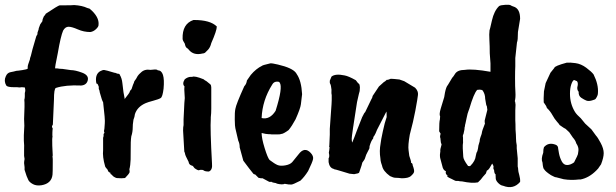

<svg xmlns="http://www.w3.org/2000/svg" viewBox="-20 -710 2555 797"><path d="M61 -347 51 -348H39Q11 -348 6 -355Q-5 -374 4 -393Q10 -408 24 -410.5Q38 -413 48 -416Q53 -416 72.5 -419Q92 -422 95 -425V-433Q95 -439 104 -463Q104 -468 108 -478Q111 -488 115 -506L129 -554Q129 -558 136 -569Q134 -572 137.5 -580Q141 -588 141 -593L147 -609L156 -622Q156 -630 162 -642Q168 -648 170 -653Q221 -687 228 -688H256Q279 -688 288 -689Q321 -687 342 -677L352 -674Q393 -640 389 -606Q389 -599 378.5 -589Q368 -579 355 -577Q328 -577 303 -588Q278 -599 264.5 -599Q251 -599 242 -583Q232 -560 220 -490Q207 -428 209 -426H218Q228 -424 239 -424L274 -419Q292 -419 320.5 -408.5Q349 -398 344.5 -377.5Q340 -357 317 -355Q252 -358 212 -345Q204 -342 204 -296L200 -206Q200 -191 198 -190Q193 -186 199 -176Q198 -174 197.5 -160.5Q197 -147 198 -142Q196 -138 197 -105.5Q198 -73 199 -64Q197 -64 199 -50V-35Q199 7 198 15Q194 52 152 59Q131 62 117 54.5Q103 47 98 38Q91 25 82 -5V-16L80 -33Q80 -40 82 -50Q80 -60 80 -63V-89Q81 -105 79 -126V-149Q79 -156 81 -188Q80 -202 80 -216Q83 -277 81 -296Q83 -302 83 -310V-324Q85 -330 85 -335Q85 -340 83 -347Q69 -349 61 -347Z M380 -364Q373 -400 395 -414Q406 -420 412.5 -419.5Q419 -419 455 -408Q460 -408 462 -406Q464 -406 468 -404Q477 -404 477 -400Q486 -385 488 -365Q492 -324 498 -298Q498 -299 499 -301Q518 -325 519 -329Q517 -331 526 -340Q533 -362 536 -367Q536 -372 545 -383Q552 -397 557 -401.5Q562 -406 565 -409Q580 -424 605 -420Q608 -420 616 -421Q632 -423 635 -418Q666 -418 659 -342Q655 -308 647 -303Q639 -298 616.5 -292Q594 -286 585 -282Q550 -267 540 -236Q539 -225 534 -213Q532 -197 531.5 -194Q531 -191 531 -182Q531 -162 525 -144Q522 -125 522.5 -83.5Q523 -42 520.5 -25Q518 -8 517 -8Q518 -3 518 -1V5Q515 13 499 29L484 30Q461 30 459 27Q449 23 444 15Q438 14 438 7Q429 5 427 -5Q416 -17 416 -21Q405 -59 408 -87V-138Q410 -144 410 -145V-154Q416 -160 412 -162V-170Q413 -171 413.5 -177Q414 -183 415 -198Q417 -211 408 -286Q404 -290 394 -327Q394 -333 390 -341V-350Q386 -362 383 -362.5Q380 -363 380 -364Z M786 -627Q853 -627 880 -600Q880 -583 857 -531Q853 -514 844 -504L831 -491Q826 -488 821 -488Q785 -479 765 -502Q761 -508 755.5 -511Q750 -514 747 -529Q738 -542 738 -549Q736 -611 783 -627ZM778 -391Q788 -396 825 -381Q829 -377 837 -373L853 -360Q857 -356 857 -347V-259Q857 -239 855 -223V-217Q852 -176 860 -32Q863 -4 847 2Q830 2 825 -3Q821 -5 818 -5H811L805 -3Q802 -3 794 -7.5Q786 -12 783.5 -17Q781 -22 775 -23Q764 -27 763 -38Q749 -65 748.5 -70Q748 -75 745 -81L740 -168Q740 -183 742 -191V-215Q743 -226 744 -255.5Q745 -285 747 -303Q745 -329 745 -338Q745 -347 746 -351Q735 -362 747 -381Q760 -391 772 -391Z M1141 -367Q1139 -372 1127.5 -371Q1116 -370 1110 -359Q1069 -294 1066 -220Q1100 -212 1124 -250Q1155 -348 1141 -367ZM1063 30 1053 28 1039 14Q1033 14 1030 9Q1019 -4 990 -43L975 -98Q975 -114 969 -126Q959 -171 957 -177.5Q955 -184 954.5 -214Q954 -244 957 -258Q960 -277 994 -352Q1003 -361 1005 -376L1021 -399Q1043 -425 1068 -437Q1068 -439 1102 -447Q1109 -448 1134 -442Q1194 -428 1209 -407L1212 -402Q1231 -375 1234 -319Q1231 -294 1229 -277Q1227 -260 1207 -215Q1192 -187 1178 -170Q1156 -154 1148 -154Q1144 -152 1131 -152H1108Q1105 -153 1095 -153Q1085 -153 1066 -158Q1066 -136 1078.5 -95.5Q1091 -55 1099 -46Q1120 -30 1132 -25Q1144 -20 1164 -23.5Q1184 -27 1193 -37L1219 -69Q1244 -103 1270 -75Q1282 -62 1279.5 -49.5Q1277 -37 1259 0Q1244 24 1227 40Q1196 56 1190 56Q1181 57 1162 53Q1152 58 1128 52Q1128 50 1122.5 49.5Q1117 49 1108 46L1110 45Q1108 45 1098 45L1070 30Z M1442 -118Q1451 -139 1461 -167L1483 -223L1492 -240Q1289 0 1496 -245L1522 -299Q1525 -302 1527 -312L1553 -351L1573 -369Q1579 -372 1586 -379Q1588 -377 1602 -383Q1611 -383 1638 -380L1658 -373L1703 -346Q1717 -332 1715 -316Q1714 -304 1704 -250Q1696 -207 1681 -151Q1673 -106 1676 -86Q1679 -66 1679 -63Q1681 -57 1684.5 -46Q1688 -35 1686 -34Q1693 -33 1693 -24Q1701 -3 1698.5 4.5Q1696 12 1685.5 21Q1675 30 1648 30Q1632 28 1622.5 28Q1613 28 1599 21Q1570 0 1566 -22Q1561 -36 1560 -43Q1559 -50 1559 -53Q1554 -83 1560 -115Q1561 -127 1569 -164Q1577 -202 1585 -224Q1585 -246 1584 -247L1545 -171Q1539 -155 1534 -147Q1529 -142 1529 -135Q1521 -127 1514 -103Q1514 -96 1513 -93Q1512 -90 1505.5 -78.5Q1499 -67 1496.5 -57Q1494 -47 1484 -35Q1484 -31 1471 6Q1470 10 1450 13L1431 11Q1424 9 1398 1Q1372 -7 1369.5 -7Q1367 -7 1365 -9Q1348 -13 1344 -37V-53Q1349 -59 1345 -76Q1347 -86 1348 -99Q1345 -101 1347 -106Q1349 -138 1349 -151V-175Q1351 -208 1354 -246Q1357 -284 1357 -295V-315Q1355 -320 1356 -338Q1354 -357 1351 -361.5Q1348 -366 1349 -375L1356 -392Q1372 -405 1410 -397Q1427 -394 1457 -377Q1459 -374 1467 -364Q1473 -364 1474 -347Q1473 -338 1473 -332Q1472 -331 1462 -286Q1440 -147 1440 -135Q1440 -123 1442 -118Z M2003 -254 2001 -269Q1998 -273 1997.5 -279.5Q1997 -286 1994 -300Q1994 -318 1985 -332Q1982 -340 1961 -337Q1947 -323 1928 -258Q1928 -257 1925 -250Q1921 -241 1917 -220.5Q1913 -200 1912 -197Q1910 -191 1910 -186Q1908 -182 1908 -173L1904 -154Q1900 -148 1902 -139V-125Q1903 -122 1901 -108V-94L1903 -60Q1903 -48 1923 -21Q1931 -19 1933 -22Q1953 -42 1955 -63L1958 -76Q1963 -81 1966 -106L1971 -123Q1971 -132 1975 -142Q1979 -152 1980 -157Q1980 -165 1993 -197Q1992 -200 1992 -203V-210Q2003 -253 2003 -254ZM2130 -577Q2130 -542 2126 -534L2119 -469V-435Q2118 -418 2118 -384Q2118 -350 2119.5 -327.5Q2121 -305 2117 -290Q2119 -288 2119 -283L2120 -275L2119 -252V-210Q2120 -199 2120 -172Q2122 -149 2122 -135Q2122 -121 2125 -107V-94L2129 -53V-19Q2131 -12 2131 -5.5Q2131 1 2135.5 16.5Q2140 32 2139 45Q2111 78 2068 61Q2059 60 2049.5 51Q2040 42 2038 33L2037 13Q2032 12 2031 -4Q2027 -10 2028 -14Q2031 -19 2023 -31L2012 -12Q2007 -4 2001 -2L1997 10Q1983 25 1976 35L1964 47Q1940 52 1898 43Q1888 43 1882 41H1875Q1873 43 1853 32Q1836 25 1835 19L1841 20Q1827 14 1831 1Q1819 -4 1816 -21L1807 -55Q1805 -68 1808 -83Q1806 -87 1813 -110L1810 -119L1808 -137Q1805 -141 1809 -155L1803 -165Q1803 -205 1806 -214L1807 -227Q1802 -235 1810 -261L1824 -307Q1824 -309 1827 -325Q1832 -350 1839 -357L1857 -387Q1862 -392 1868 -402Q1878 -420 1910 -420Q1943 -425 2016 -412V-447L2013 -489Q2013 -519 2011.5 -544Q2010 -569 2012 -584Q2013 -585 2022 -625Q2031 -665 2052 -685Q2059 -689 2077.5 -690Q2096 -691 2100 -688Q2104 -685 2111 -683Q2139 -675 2139 -632Z M2237 -285Q2236 -297 2238 -331L2245 -365L2265 -408L2281 -428Q2281 -436 2333 -450H2334Q2345 -451 2368.5 -448Q2392 -445 2414 -428.5Q2436 -412 2444 -401Q2465 -359 2462 -323Q2462 -313 2452 -299Q2451 -297 2437 -293Q2423 -289 2414 -292.5Q2405 -296 2393 -304Q2381 -312 2382 -329Q2373 -339 2378 -355Q2380 -367 2375 -373L2363 -378Q2357 -376 2351.5 -360Q2346 -344 2346 -321Q2346 -279 2367 -245Q2374 -234 2391 -219L2409 -197L2435 -173L2454 -147Q2461 -140 2473.5 -116.5Q2486 -93 2486 -74.5Q2486 -56 2475 -28L2466 -15Q2466 -13 2455 -2Q2425 28 2390 35H2383Q2351 39 2320 34L2289 26Q2284 26 2278 22.5Q2272 19 2267 17Q2244 2 2239 -7Q2234 -10 2232 -35Q2225 -50 2235 -76Q2235 -91 2238 -99Q2257 -121 2287 -109Q2297 -105 2297 -93Q2297 -90 2300.5 -72.5Q2304 -55 2312 -40Q2320 -25 2334 -25Q2348 -25 2363 -36Q2379 -67 2379 -70L2381 -84Q2383 -99 2372 -115Q2369 -127 2358 -139L2343 -161L2328 -175Q2324 -176 2303 -191Q2302 -194 2292 -205Q2282 -216 2273 -232.5Q2264 -249 2250 -262Q2249 -269 2237 -285Z"/></svg>

Font: Caveat Brush
Style: Regular
Weight: 400
Designer: Pablo Impallari
Foundry: Creative Lab NY
Version: Version 1.096; ttfautohint (v1.3)